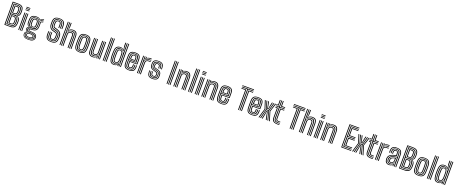

<svg xmlns="http://www.w3.org/2000/svg" viewBox="266 -3430 14821 6245"><g transform="rotate(20 7676.5 -307.5)"><path d="M52.8 0V-800H242.2Q306.2 -800 350.5 -783.2Q394.8 -766.5 417.9 -724.9Q441 -683.2 441.2 -608.5Q441.5 -593.8 441.5 -581.1Q441.5 -568.5 441 -556.5Q440.5 -544.5 439.5 -530.8Q435.8 -485 418 -456.9Q400.2 -428.8 359.8 -411.5V-406.8Q401 -392 423.9 -355.2Q446.8 -318.5 447.8 -265.8Q448.2 -250.2 448.4 -238.9Q448.5 -227.5 448.4 -217.9Q448.2 -208.2 447.8 -198Q447.2 -187.8 446 -174.2Q440.2 -107 415.8 -69Q391.2 -31 348.9 -15.5Q306.5 0 246.2 0ZM79.2 -23H246.2Q324.8 -23 367.8 -55.4Q410.8 -87.8 419.8 -174.2Q421.2 -191.5 421.6 -205.4Q422 -219.2 421.9 -233.4Q421.8 -247.5 421.5 -264.8Q420.2 -322.2 396.8 -355.2Q373.2 -388.2 328.8 -405.5V-411.5Q371.8 -430 390.5 -458Q409.2 -486 413 -531.5Q414.2 -544.5 414.6 -556.4Q415 -568.2 415 -581Q415 -593.8 414.8 -608.5Q414.5 -674.5 394.5 -711Q374.5 -747.5 336.1 -762.2Q297.8 -777 242.2 -777H79.2ZM105.5 -46V-754.2H242.2Q289.2 -754.2 321.6 -741.5Q354 -728.8 371 -697.1Q388 -665.5 388.2 -608.5Q388.5 -594 388.5 -582.1Q388.5 -570.2 388.1 -558.4Q387.8 -546.5 386.5 -531Q383.2 -484.8 363.2 -456.2Q343.2 -427.8 298.8 -409.8V-406.5Q347.5 -388.2 370.6 -354.2Q393.8 -320.2 394.8 -263.8Q395.2 -247.2 395.2 -234Q395.2 -220.8 395 -206.8Q394.8 -192.8 393.2 -174Q387.8 -99.5 350.2 -72.8Q312.8 -46 246.2 -46ZM132 -417.2H230.8Q290.2 -417.2 322.9 -442.1Q355.5 -467 360.2 -531.8Q361.2 -545 361.6 -557.1Q362 -569.2 362 -581.9Q362 -594.5 361.8 -608.5Q361.5 -680.8 330.4 -706Q299.2 -731.2 242.2 -731.2H132ZM158.5 -440.2V-708.2H242.2Q287 -708.2 311 -687.5Q335 -666.8 335.2 -608.5Q335.8 -592.2 335.6 -579.6Q335.5 -567 335.1 -555.5Q334.8 -544 334 -531.2Q330 -480.2 304.2 -460.2Q278.5 -440.2 230.8 -440.2ZM185 -463.2H230.8Q266 -463.2 285.4 -478.1Q304.8 -493 307.5 -531Q309 -553 309.1 -570.8Q309.2 -588.5 309 -608.5Q308.8 -654.8 290.9 -670Q273 -685.2 242.2 -685.2H185ZM132 -68.8H246.2Q301 -68.8 331.9 -90.9Q362.8 -113 367 -174.8Q368.2 -191.5 368.6 -205.2Q369 -219 368.9 -232.6Q368.8 -246.2 368.2 -262.8Q367 -334.8 334.4 -364.6Q301.8 -394.5 239.2 -394.5H132ZM158.5 -91.8V-371.5H239.5Q286.8 -371.5 313.8 -347.4Q340.8 -323.2 342 -260.8Q342.5 -246.2 342.5 -233.4Q342.5 -220.5 342 -206.4Q341.5 -192.2 340.5 -174.2Q337 -126.2 313.1 -109Q289.2 -91.8 246.2 -91.8ZM185 -114.8H246.2Q278.2 -114.8 295.1 -127.4Q312 -140 314.2 -174.2Q315 -193.2 315.4 -206.9Q315.8 -220.5 315.9 -232.9Q316 -245.2 315.8 -260.2Q314.8 -306.8 296.1 -327.6Q277.5 -348.5 239.8 -348.5H185Z M534 -775.2V-798.2H666.2V-775.2ZM534 -682.8V-705.8H666.2V-682.8ZM534 -729V-752H666.2V-729ZM639.8 0V-600H666.2V0ZM534 0V-600H560.2V0ZM586.8 0V-600H613.2V0Z M949 193.5Q856.2 193.5 806.1 161.9Q756 130.2 750.8 68.8Q749.8 57.2 750.4 47.6Q751 38 753.2 28.5Q757.5 5.2 774.2 -12.2Q791 -29.8 817 -38V-43.5Q794 -50 781 -63.8Q768 -77.5 764.8 -102Q764 -108.2 764 -115.2Q764 -122.2 764.8 -130Q767.5 -154.8 779.2 -173Q791 -191.2 825 -201.5V-207Q799.8 -216 776.4 -243.6Q753 -271.2 750 -320.8Q749.2 -336 748.8 -350.8Q748.2 -365.5 748.2 -380.2Q748.2 -395 748.8 -410Q749.2 -425 750 -441.2Q755 -531.2 803.6 -570.2Q852.2 -609.2 949.5 -609.2Q1009.8 -609.2 1040.8 -593.1Q1071.8 -577 1084 -549.5H1089.2Q1102.8 -572.5 1126.2 -583.5Q1149.8 -594.5 1173.6 -597.6Q1197.5 -600.8 1212.2 -600V-578.8Q1157.8 -579.8 1128 -564.4Q1098.2 -549 1086.2 -519.2H1080.8Q1071.2 -552 1041.8 -570.1Q1012.2 -588.2 949.5 -588.2Q866.2 -588.2 823.5 -553.9Q780.8 -519.5 776.5 -440.5Q775.2 -418.5 774.9 -399.2Q774.5 -380 774.9 -361.4Q775.2 -342.8 776.5 -321.8Q779.8 -269 802.6 -242.4Q825.5 -215.8 858 -206.8V-201.2Q822.8 -191.2 806.2 -174.6Q789.8 -158 786.5 -130Q785.8 -121.8 785.8 -115.8Q785.8 -109.8 786.8 -101.8Q789.2 -78.2 800.8 -66.6Q812.2 -55 843.5 -44.5V-39Q811 -27 795.8 -11.1Q780.5 4.8 774.8 28.5Q772.2 37.8 770.9 46.6Q769.5 55.5 771 68.5Q777.5 123.8 820.2 149.4Q863 175 949 175Q1039 175 1081.5 148.9Q1124 122.8 1133.2 67.2Q1135 58.2 1134.9 47.9Q1134.8 37.5 1133 27Q1124.5 -23.8 1083 -46.6Q1041.5 -69.5 954.2 -71.5Q917 -72.2 896.8 -75.6Q876.5 -79 867 -85.5Q857.5 -92 853 -101.2Q850 -106.8 849.2 -116.2Q848.5 -125.8 850.2 -131Q858.2 -157 879.4 -164.8Q900.5 -172.5 949.5 -172Q1031 -171 1072.2 -206.6Q1113.5 -242.2 1119 -322Q1120.2 -342.8 1120.8 -362.8Q1121.2 -382.8 1121 -403.6Q1120.8 -424.5 1119.8 -448.5Q1118.2 -484.8 1141.8 -503.1Q1165.2 -521.5 1212.2 -519.2V-498Q1175.5 -499.2 1159 -486.9Q1142.5 -474.5 1143.5 -448Q1144.5 -426 1144.9 -405Q1145.2 -384 1144.8 -363.2Q1144.2 -342.5 1143 -321Q1136.8 -230.8 1090.9 -190.8Q1045 -150.8 949.5 -150.8Q921.5 -150.8 906.2 -148.9Q891 -147 884.1 -141.6Q877.2 -136.2 873.8 -125.8Q873.2 -124 873.1 -118.6Q873 -113.2 875 -110Q879.2 -102.8 886 -99Q892.8 -95.2 908.4 -93.8Q924 -92.2 954.2 -91.8Q1051.8 -90 1101.1 -60.2Q1150.5 -30.5 1156.8 27.2Q1157.8 38 1157.8 48.6Q1157.8 59.2 1156.8 67.8Q1148 130.5 1097.4 162Q1046.8 193.5 949 193.5ZM949 137.8Q1002 137.8 1031.8 128Q1061.5 118.2 1074.5 102.4Q1087.5 86.5 1089.8 68Q1091 57.2 1090.6 46.9Q1090.2 36.5 1088.2 26.8Q1084 5.8 1068.2 -7.4Q1052.5 -20.5 1024.2 -27.5Q996 -34.5 954 -36.5Q888.2 -39.8 856.4 -24.4Q824.5 -9 813.2 28.8Q810.8 37.2 809.8 46.2Q808.8 55.2 811 69.5Q816.8 107 850.4 122.4Q884 137.8 949 137.8ZM949 119.8Q889.5 119.8 862.4 107.5Q835.2 95.2 830.5 68.8Q828.5 57.2 829.4 47.6Q830.2 38 833.2 28.5Q841.5 1 868.9 -10.2Q896.2 -21.5 955.8 -20.2Q991 -19.5 1014 -14.4Q1037 -9.2 1050 0.9Q1063 11 1067.2 27Q1070.2 38.2 1070.4 48.1Q1070.5 58 1067.8 68Q1061.2 95.8 1033.8 107.8Q1006.2 119.8 949 119.8ZM949 100.5Q977.5 100.5 996.8 97.5Q1016 94.5 1027.1 87.4Q1038.2 80.2 1042.8 67.8Q1046.5 58.5 1046.9 48Q1047.2 37.5 1041.8 27Q1038.2 18.2 1028.1 12.5Q1018 6.8 1000 3.8Q982 0.8 954.2 0Q907.2 -1.2 884.8 6.4Q862.2 14 856.8 28Q850.8 38.8 850.2 49.5Q849.8 60.2 853 68.8Q858.8 85.5 881.1 93Q903.5 100.5 949 100.5ZM949 157.2Q866.5 157.2 830.8 136Q795 114.8 789.5 68.2Q788 55.8 789 46.5Q790 37.2 792 28.2Q797.8 0.5 816.8 -15.6Q835.8 -31.8 875.2 -40V-45.5Q844 -49.8 827.5 -62.8Q811 -75.8 805.5 -101.8Q804 -109 803.9 -115.2Q803.8 -121.5 804.5 -130.2Q807.5 -159.8 827.6 -176Q847.8 -192.2 889.8 -200V-205.2Q850.2 -215.5 828 -242.6Q805.8 -269.8 802.8 -324.2Q801.5 -343.8 801.2 -361.9Q801 -380 801.5 -398.8Q802 -417.5 803 -438.5Q806.8 -504.5 841.4 -535.8Q876 -567 949.5 -567Q1006.5 -567 1036.1 -547.6Q1065.8 -528.2 1076.5 -483H1081.8Q1092.8 -511.5 1108 -528.5Q1123.2 -545.5 1148.2 -553Q1173.2 -560.5 1212.2 -560.5V-539.2Q1152.5 -541.5 1122 -516.6Q1091.5 -491.8 1094.8 -445.2Q1095.8 -427.5 1095.9 -405Q1096 -382.5 1095.6 -361Q1095.2 -339.5 1094.5 -324.8Q1089.8 -255.2 1053.9 -223.2Q1018 -191.2 949.2 -192.2Q924.8 -192.8 899 -187.6Q873.2 -182.5 854.1 -170.1Q835 -157.8 830 -135.8Q828.2 -128.5 828.5 -118.5Q828.8 -108.5 830.2 -102.8Q838 -73 867.8 -65.1Q897.5 -57.2 954.2 -56Q1005.5 -55 1039 -46.4Q1072.5 -37.8 1090.6 -19.8Q1108.8 -1.8 1113.8 27.2Q1115.2 36.8 1115.4 47.2Q1115.5 57.8 1114 68Q1106.5 116.5 1064.8 136.9Q1023 157.2 949 157.2ZM949.5 -216Q1005 -216 1034.9 -241.8Q1064.8 -267.5 1068.8 -326.2Q1070 -343.2 1070.4 -361.2Q1070.8 -379.2 1070.6 -398.4Q1070.5 -417.5 1069.5 -437.8Q1066.8 -496 1036.4 -520.9Q1006 -545.8 949.5 -545.8Q892 -545.8 862.1 -520.1Q832.2 -494.5 829.2 -436.8Q827.8 -407.2 827.9 -379.8Q828 -352.2 829.2 -325Q832.2 -268.5 862.9 -242.2Q893.5 -216 949.5 -216ZM949.5 -237Q906.2 -237 882.2 -258.1Q858.2 -279.2 855.5 -327Q854.2 -355.5 854.4 -381.4Q854.5 -407.2 855.5 -435Q858.2 -483 882.2 -503.9Q906.2 -524.8 949.5 -524.8Q992.8 -524.8 1016.8 -504.2Q1040.8 -483.8 1043 -436.8Q1044 -417.8 1044.1 -399.8Q1044.2 -381.8 1043.9 -364Q1043.5 -346.2 1042.2 -327.5Q1039.2 -279.5 1015.2 -258.2Q991.2 -237 949.5 -237ZM949.5 -258.2Q977.2 -258.2 995.4 -274.5Q1013.5 -290.8 1016 -329.8Q1017 -346.8 1017.4 -363Q1017.8 -379.2 1017.6 -397Q1017.5 -414.8 1016.5 -435.5Q1015 -472.2 996.9 -487.9Q978.8 -503.5 949.5 -503.5Q920 -503.5 902 -487.5Q884 -471.5 882 -434Q880.8 -406.5 880.6 -381.5Q880.5 -356.5 882 -328.5Q884 -291 901.9 -274.6Q919.8 -258.2 949.5 -258.2Z M1671.8 9.2Q1570.2 9.2 1521.8 -32.6Q1473.2 -74.5 1469.5 -176Q1469 -192.5 1468.9 -215.8Q1468.8 -239 1469.8 -261.2Q1470.8 -283.5 1473 -297.2H1499.2Q1497.5 -286.8 1496.5 -267Q1495.5 -247.2 1495.4 -223.6Q1495.2 -200 1496 -177Q1499.2 -86.5 1541.5 -49.2Q1583.8 -12 1671.8 -12Q1763 -12 1803.9 -50.4Q1844.8 -88.8 1848.5 -177Q1849 -191.8 1849.4 -205.5Q1849.8 -219.2 1849.9 -233.4Q1850 -247.5 1849.2 -263.2Q1847 -328 1812.8 -368.8Q1778.5 -409.5 1717.8 -426.2L1628 -451Q1610.2 -456 1598 -466.6Q1585.8 -477.2 1579.2 -494.8Q1572.8 -512.2 1572 -537.2Q1571.2 -561.2 1571.4 -579.9Q1571.5 -598.5 1572.2 -622.2Q1574 -676.5 1597.4 -700.5Q1620.8 -724.5 1671.5 -724.5Q1718.8 -724.5 1741.4 -701.1Q1764 -677.8 1766.2 -621.5Q1767 -600.8 1766.4 -568Q1765.8 -535.2 1764.8 -505.8H1738.2Q1739.5 -536.5 1740 -567.5Q1740.5 -598.5 1739.8 -620.8Q1738 -668 1720.8 -685.8Q1703.5 -703.5 1671.5 -703.5Q1636.8 -703.5 1618.5 -685.4Q1600.2 -667.2 1598.5 -619.5Q1597.8 -600.2 1597.9 -579.9Q1598 -559.5 1598.5 -538.2Q1599 -519.5 1603.1 -507.2Q1607.2 -495 1615.1 -487.9Q1623 -480.8 1634 -477.5L1723.2 -451.8Q1794.5 -431.8 1833.8 -384.1Q1873 -336.5 1875.8 -264.2Q1876.5 -250.5 1876.4 -235.2Q1876.2 -220 1875.9 -204.9Q1875.5 -189.8 1875 -176Q1870.8 -77 1823.8 -33.9Q1776.8 9.2 1671.8 9.2ZM1671.8 -33Q1596.8 -33 1561.1 -65.9Q1525.5 -98.8 1522.5 -178Q1522 -197.5 1522 -220Q1522 -242.5 1522.8 -263.1Q1523.5 -283.8 1525.2 -297.2H1551.5Q1550 -283 1549.2 -263.2Q1548.5 -243.5 1548.4 -221.6Q1548.2 -199.8 1549 -178.8Q1551.5 -111.5 1580.4 -82.9Q1609.2 -54.2 1671.8 -54.2Q1737 -54.2 1765 -84Q1793 -113.8 1795.5 -179.2Q1796.2 -194 1796.6 -207.2Q1797 -220.5 1797 -233.6Q1797 -246.8 1796.5 -261Q1795.5 -291.5 1784.6 -314.2Q1773.8 -337 1754.1 -352.1Q1734.5 -367.2 1706.8 -374.8L1616 -398.8Q1588.5 -406.2 1567.1 -422.6Q1545.8 -439 1533 -466.6Q1520.2 -494.2 1519 -535.8Q1518.5 -552.8 1518.5 -566.8Q1518.5 -580.8 1518.6 -594.4Q1518.8 -608 1519.2 -623.5Q1522.2 -701.5 1558.4 -734.2Q1594.5 -767 1671.5 -767Q1747.5 -767 1781.8 -733.5Q1816 -700 1819 -622.8Q1819.8 -602.2 1819.2 -568.2Q1818.8 -534.2 1817.2 -505.8H1791Q1792.2 -535.5 1792.8 -568.6Q1793.2 -601.8 1792.5 -622Q1790 -689.8 1761 -717.8Q1732 -745.8 1671.5 -745.8Q1610.2 -745.8 1579.2 -718.5Q1548.2 -691.2 1545.8 -623Q1544.8 -598.5 1544.9 -578.8Q1545 -559 1545.5 -536.5Q1546.5 -504.8 1555.5 -482Q1564.5 -459.2 1581.2 -445.1Q1598 -431 1622 -424.5L1712.2 -400.2Q1760.8 -387.5 1790.8 -353.9Q1820.8 -320.2 1823 -262.2Q1823.5 -248.2 1823.5 -235.8Q1823.5 -223.2 1823.1 -209.6Q1822.8 -196 1822 -178.2Q1819 -101.2 1784.4 -67.1Q1749.8 -33 1671.8 -33ZM1671.8 -75.5Q1623.2 -75.5 1600.2 -99.2Q1577.2 -123 1575.2 -180Q1574.8 -199.5 1574.6 -220.2Q1574.5 -241 1575.4 -260.9Q1576.2 -280.8 1577.5 -297.2H1603.8Q1602.8 -280.8 1601.9 -262.1Q1601 -243.5 1601 -223Q1601 -202.5 1601.8 -180.5Q1603.5 -135 1620.1 -115.8Q1636.8 -96.5 1671.8 -96.5Q1708 -96.5 1724.5 -116.2Q1741 -136 1742.8 -181Q1743.5 -200 1743.9 -213.1Q1744.2 -226.2 1744.2 -237Q1744.2 -247.8 1743.5 -259.2Q1743 -277 1737.2 -289.9Q1731.5 -302.8 1721.1 -311Q1710.8 -319.2 1695.5 -323.2L1604.2 -347.5Q1561 -359 1530.8 -383.4Q1500.5 -407.8 1484 -445.5Q1467.5 -483.2 1466.2 -534Q1465.5 -559.8 1465.5 -580.6Q1465.5 -601.5 1466.2 -625Q1470.2 -724 1518.1 -766.6Q1566 -809.2 1671.5 -809.2Q1772 -809.2 1820 -767.8Q1868 -726.2 1872 -624.8Q1872.8 -604.5 1872.2 -569.1Q1871.8 -533.8 1870.2 -505.8H1843.8Q1845.2 -533.2 1845.8 -567.8Q1846.2 -602.2 1845.5 -623.8Q1842 -712.2 1801.4 -750.1Q1760.8 -788 1671.5 -788Q1581 -788 1538.6 -750.6Q1496.2 -713.2 1492.8 -624Q1491.8 -599.8 1491.9 -578.5Q1492 -557.2 1492.5 -534.8Q1494 -490.8 1507.8 -458.1Q1521.5 -425.5 1547.2 -404.4Q1573 -383.2 1610.2 -373.2L1701.2 -348.8Q1722.2 -343.2 1737.2 -331.8Q1752.2 -320.2 1760.6 -302.4Q1769 -284.5 1770 -260.2Q1770.5 -247.5 1770.5 -235.6Q1770.5 -223.8 1770.2 -210.5Q1770 -197.2 1769.2 -180.2Q1766.8 -124.2 1744.4 -99.9Q1722 -75.5 1671.8 -75.5Z M2346.5 0V-420.5Q2346.5 -474 2334.4 -511.1Q2322.2 -548.2 2292 -567.6Q2261.8 -587 2207.5 -587Q2159.5 -587 2122.1 -568Q2084.8 -549 2059.5 -512.5H2053.5L2064 -634.8V-800H2090.5V-661.2L2072.5 -552.8H2078.2Q2103.8 -582.2 2138.6 -596Q2173.5 -609.8 2215.8 -609.8Q2277.2 -609.8 2311.2 -588.4Q2345.2 -567 2359 -526Q2372.8 -485 2372.8 -425.5V0ZM1961 0V-800H1987.2V0ZM2066.8 0V-403.5Q2066.8 -437.2 2082.4 -462.4Q2098 -487.5 2124.5 -501.5Q2151 -515.5 2183.2 -515.5Q2233.8 -515.5 2250.6 -487.5Q2267.5 -459.5 2267.5 -410.5V0H2241.2V-409Q2241.2 -449 2228.5 -470.8Q2215.8 -492.5 2179.5 -492.5Q2157 -492.5 2137.6 -482.5Q2118.2 -472.5 2106.5 -453.4Q2094.8 -434.2 2094.8 -406.2L2093.2 0ZM2013.8 0V-800H2040V-608L2035.2 -458.5H2041.2Q2063.2 -509.5 2104.8 -536.8Q2146.2 -564 2199.5 -563.8Q2270.8 -563 2295.4 -525.2Q2320 -487.5 2320 -418.8V0H2293.8V-415.5Q2293.8 -476 2272.1 -508.4Q2250.5 -540.8 2190 -540.8Q2145.8 -540.8 2112 -521Q2078.2 -501.2 2059.2 -469.5Q2040.2 -437.8 2040.2 -401.2V0Z M2660.5 9.2Q2555.5 9.2 2510.9 -35.4Q2466.2 -80 2460.8 -176.5Q2458.5 -220.2 2457.6 -259.9Q2456.8 -299.5 2457.5 -339.5Q2458.2 -379.5 2460.8 -424.2Q2466.5 -524 2513.2 -566.6Q2560 -609.2 2660.5 -609.2Q2762.8 -609.2 2808.5 -565.9Q2854.2 -522.5 2859.8 -424Q2863 -361.2 2863.2 -302.4Q2863.5 -243.5 2859.8 -176.5Q2853.8 -76.8 2807.4 -33.8Q2761 9.2 2660.5 9.2ZM2660.5 -11.8Q2749.5 -11.8 2788.8 -51.2Q2828 -90.8 2833.2 -178Q2837 -245 2836.9 -301.2Q2836.8 -357.5 2833.2 -422.8Q2828.5 -508.8 2789.8 -548.5Q2751 -588.2 2660.5 -588.2Q2572.2 -588.2 2532.2 -549.5Q2492.2 -510.8 2487.2 -422.8Q2484.5 -373.8 2483.8 -334Q2483 -294.2 2484 -257.1Q2485 -220 2487.2 -177.8Q2492 -91.2 2531.1 -51.5Q2570.2 -11.8 2660.5 -11.8ZM2660.5 -33Q2583.2 -33 2550.5 -68.4Q2517.8 -103.8 2513.5 -180.2Q2511.2 -223.5 2510.4 -262Q2509.5 -300.5 2510.4 -339.2Q2511.2 -378 2513.8 -421Q2518.2 -499.5 2552.5 -533.2Q2586.8 -567 2660.5 -567Q2736.5 -567 2769.5 -532.4Q2802.5 -497.8 2806.8 -421.5Q2809.2 -374.8 2810 -336.1Q2810.8 -297.5 2810 -260.1Q2809.2 -222.8 2806.8 -179.5Q2802.2 -103.8 2769.5 -68.4Q2736.8 -33 2660.5 -33ZM2660.5 -54.2Q2721 -54.2 2748.8 -83.9Q2776.5 -113.5 2780.5 -182.2Q2783.8 -240.5 2783.9 -296Q2784 -351.5 2780.5 -418.8Q2776.8 -487.8 2748.9 -516.8Q2721 -545.8 2660.5 -545.8Q2597.5 -545.8 2570.6 -515.1Q2543.8 -484.5 2540 -418.5Q2537.8 -380.2 2536.9 -342.8Q2536 -305.2 2536.8 -265.6Q2537.5 -226 2540 -181.2Q2543.8 -113.8 2571.2 -84Q2598.8 -54.2 2660.5 -54.2ZM2660.5 -75.2Q2613.2 -75.2 2591.4 -100.1Q2569.5 -125 2566.2 -182Q2564.2 -224.5 2563.4 -262.6Q2562.5 -300.8 2563.2 -338.6Q2564 -376.5 2566.2 -417.8Q2569.8 -475.8 2591.9 -500.2Q2614 -524.8 2660.5 -524.8Q2707.5 -524.8 2729.2 -500Q2751 -475.2 2754 -418Q2757.8 -350.8 2757.5 -295.9Q2757.2 -241 2754 -183Q2750.8 -125.8 2729.2 -100.5Q2707.8 -75.2 2660.5 -75.2ZM2660.5 -96.5Q2694 -96.5 2709.4 -117.1Q2724.8 -137.8 2727.5 -184.5Q2730.5 -238.2 2730.9 -292Q2731.2 -345.8 2727.5 -416.8Q2725.2 -462.5 2709.9 -483Q2694.5 -503.5 2660.5 -503.5Q2625.2 -503.5 2610.4 -482.1Q2595.5 -460.8 2592.8 -416.5Q2590.5 -373.2 2589.8 -336.5Q2589 -299.8 2589.9 -263.1Q2590.8 -226.5 2592.8 -183.5Q2595.5 -138.5 2610.8 -117.5Q2626 -96.5 2660.5 -96.5Z M3102.5 9.8Q3056.5 9.8 3027.1 -3.9Q2997.8 -17.5 2981 -39.4Q2964.2 -61.2 2956.8 -86.4Q2949.2 -111.5 2947.5 -134.9Q2945.8 -158.2 2945.8 -174.5V-600H2972V-179.5Q2972 -160 2975 -132.1Q2978 -104.2 2990.6 -77Q3003.2 -49.8 3031.8 -31.4Q3060.2 -13 3111 -13Q3160.2 -13 3197.2 -32.5Q3234.2 -52 3258.8 -87.5H3265L3255.2 -22V0H3229L3228.8 -5.5L3242.5 -47.2H3237.5Q3212 -17.8 3178.6 -4Q3145.2 9.8 3102.5 9.8ZM3331.2 0V-600H3357.8V0ZM3135 -84.5Q3104 -84.5 3086.9 -95.9Q3069.8 -107.2 3062.1 -124.4Q3054.5 -141.5 3052.8 -159.2Q3051 -177 3051 -189.5V-600H3077.5V-191Q3077.5 -175 3080.5 -155.5Q3083.5 -136 3096.5 -121.8Q3109.5 -107.5 3139 -107.5Q3161.5 -107.5 3180.9 -117.5Q3200.2 -127.5 3212.1 -146.8Q3224 -166 3224 -193.8V-600H3251.8V-196.5Q3251.8 -162.8 3236 -137.6Q3220.2 -112.5 3193.9 -98.5Q3167.5 -84.5 3135 -84.5ZM3118.8 -36.2Q3059.5 -36.8 3029 -72Q2998.5 -107.2 2998.5 -181.2V-600H3025V-184.5Q3025 -120.8 3050.4 -90Q3075.8 -59.2 3128.5 -59.2Q3173 -59.2 3206.5 -79Q3240 -98.8 3258.9 -130.6Q3277.8 -162.5 3277.8 -198.8V-600H3304.8V0H3279V-65L3283.2 -141.5H3277Q3254.2 -88.2 3212 -62.1Q3169.8 -36 3118.8 -36.2Z M3561.8 0V-800H3588.2V0ZM3456 0V-800H3482.2V0ZM3508.8 0V-800H3535.2V0Z M4084.5 0H4058V-800H4084.5ZM4031.5 0H4007.8L4011.5 -151L4005.5 -151.2Q3992 -98.8 3950.8 -65.5Q3909.5 -32.2 3854 -32.2Q3795.8 -32.2 3767.1 -67.2Q3738.5 -102.2 3731.8 -183.5Q3729 -222.8 3727.9 -260.9Q3726.8 -299 3727.9 -338.5Q3729 -378 3732 -421Q3737.8 -499.5 3770.6 -533Q3803.5 -566.5 3871.2 -566.5Q3917.8 -566.5 3951.2 -537.2Q3984.8 -508 4002 -460.5H4008.2L4005.2 -608.8V-800H4031.5ZM3867.5 -53.2Q3905.5 -53.2 3934.8 -71.8Q3964 -90.2 3981.6 -122Q3999.2 -153.8 4001.5 -194Q4004 -235 4004.9 -273.8Q4005.8 -312.5 4005.1 -347.2Q4004.5 -382 4002.2 -410.5Q3999 -450.2 3983.1 -480.6Q3967.2 -511 3940.2 -528Q3913.2 -545 3876 -545Q3818.8 -545 3790.5 -517Q3762.2 -489 3758.5 -419.8Q3756 -371.8 3755.4 -333.2Q3754.8 -294.8 3755.6 -259Q3756.5 -223.2 3758.5 -183.5Q3762 -113.8 3787.2 -83.5Q3812.5 -53.2 3867.5 -53.2ZM3874.2 -75.5Q3829 -75.5 3808.2 -100.6Q3787.5 -125.8 3784.5 -183.5Q3782.8 -224.2 3782.1 -260.5Q3781.5 -296.8 3782.1 -334.9Q3782.8 -373 3784.8 -419Q3787 -472.5 3807.5 -498.8Q3828 -525 3879.8 -525Q3927.5 -525 3950.6 -495.5Q3973.8 -466 3976.8 -411Q3978.5 -380 3979 -344.1Q3979.5 -308.2 3978.9 -270.1Q3978.2 -232 3976.5 -194Q3973.8 -138.8 3947.9 -107.1Q3922 -75.5 3874.2 -75.5ZM3874.5 -96.5Q3908.8 -96.5 3928.1 -122.6Q3947.5 -148.8 3950.2 -194.2Q3952 -223.5 3952.6 -260.8Q3953.2 -298 3952.8 -336.9Q3952.2 -375.8 3950.2 -411Q3947.5 -459.5 3930.1 -481.5Q3912.8 -503.5 3879.8 -503.5Q3846.2 -503.5 3830 -484.6Q3813.8 -465.8 3811.2 -420.2Q3807.8 -350.2 3808 -296.5Q3808.2 -242.8 3811 -183Q3813.5 -136.2 3828.4 -116.4Q3843.2 -96.5 3874.5 -96.5ZM3841.2 9.2Q3762 9.2 3724.9 -36Q3687.8 -81.2 3679.2 -183.2Q3676.2 -223.5 3675.1 -260.8Q3674 -298 3675.1 -336.8Q3676.2 -375.5 3679.2 -420.2Q3687.2 -522.8 3730.8 -566Q3774.2 -609.2 3856.8 -609.2Q3895.2 -609.2 3923.8 -593.9Q3952.2 -578.5 3968 -557.8H3974.2L3952.2 -677.8V-800H3980.2V-655.8L3993.8 -517.5H3985.2Q3964 -552.2 3931.8 -570.1Q3899.5 -588 3864.8 -588Q3792.2 -588 3752.4 -551Q3712.5 -514 3705.5 -420.2Q3702.5 -376 3701.6 -336Q3700.8 -296 3701.8 -258.4Q3702.8 -220.8 3705.5 -183.2Q3713.2 -90.5 3746.4 -51Q3779.5 -11.5 3847 -11.5Q3888.8 -11.5 3927.2 -33.5Q3965.8 -55.5 3987.2 -92H3993.5L3988.2 0H3963.2V-8.5L3970.5 -44.2H3965.2Q3944.5 -18.8 3910.8 -4.8Q3877 9.2 3841.2 9.2Z M4370.5 9.2Q4271 9.2 4225.1 -29Q4179.2 -67.2 4174 -156.5Q4172.5 -185 4171.8 -224.4Q4171 -263.8 4171.1 -305.5Q4171.2 -347.2 4172 -383.5Q4172.8 -419.8 4174 -441.8Q4179.8 -532.2 4225.5 -570.8Q4271.2 -609.2 4369 -609.2Q4465.5 -609.2 4510.6 -572.2Q4555.8 -535.2 4560 -446.8Q4560.2 -439 4560.5 -417.5Q4560.8 -396 4560.9 -368Q4561 -340 4560.6 -311.6Q4560.2 -283.2 4558.8 -261.8H4303.8Q4304 -242 4304.2 -224.8Q4304.5 -207.5 4305 -192.8Q4305.5 -178 4306 -164.8Q4308 -128.2 4323 -112.4Q4338 -96.5 4370.5 -96.5Q4399 -96.5 4412.5 -111.6Q4426 -126.8 4427.8 -162.8Q4428.5 -176.5 4428.6 -193.6Q4428.8 -210.8 4427.5 -227.2H4454Q4455.2 -211 4455 -192.9Q4454.8 -174.8 4454.2 -161.8Q4452 -115.5 4432.4 -95.4Q4412.8 -75.2 4370.5 -75.2Q4324.8 -75.2 4303.5 -95.8Q4282.2 -116.2 4279.5 -163.2Q4278.8 -180.2 4278.2 -199.6Q4277.8 -219 4277.5 -240.2Q4277.2 -261.5 4277 -283.2H4533.2Q4534.2 -306.2 4534.4 -331.6Q4534.5 -357 4534.4 -380.2Q4534.2 -403.5 4534 -420.9Q4533.8 -438.2 4533.5 -445.2Q4529.8 -522 4491.6 -555.1Q4453.5 -588.2 4369 -588.2Q4284.8 -588.2 4245 -554.1Q4205.2 -520 4200.2 -440.2Q4199.2 -420.2 4198.5 -385Q4197.8 -349.8 4197.6 -308.2Q4197.5 -266.8 4198.1 -227Q4198.8 -187.2 4200.2 -158.5Q4205 -80.8 4244 -46.2Q4283 -11.8 4370.5 -11.8Q4454 -11.8 4491.9 -45.6Q4529.8 -79.5 4533.5 -157.8Q4534 -168 4534.2 -180.1Q4534.5 -192.2 4534.1 -204.5Q4533.8 -216.8 4532.8 -227.2H4559.2Q4560.8 -211.8 4560.8 -192.6Q4560.8 -173.5 4560 -156.8Q4555.8 -67.8 4511.8 -29.2Q4467.8 9.2 4370.5 9.2ZM4370.5 -33Q4295.5 -33 4263 -63.4Q4230.5 -93.8 4226.8 -160Q4225.5 -187.8 4224.8 -226.8Q4224 -265.8 4224.1 -306.9Q4224.2 -348 4224.9 -383Q4225.5 -418 4226.8 -437.8Q4231.2 -510.2 4266.1 -538.6Q4301 -567 4369 -567Q4439 -567 4471.5 -538.9Q4504 -510.8 4507 -444.8Q4507.5 -436.2 4507.8 -413.8Q4508 -391.2 4508 -362Q4508 -332.8 4507.2 -304.5H4250.5Q4250.5 -262.8 4251.1 -225.4Q4251.8 -188 4253 -162.5Q4256.5 -104 4283.9 -79.1Q4311.2 -54.2 4370.5 -54.2Q4423 -54.2 4450.4 -77Q4477.8 -99.8 4480.5 -159Q4481.2 -174.2 4481.4 -192Q4481.5 -209.8 4480.2 -227.2H4506.8Q4508 -210.5 4507.9 -192.8Q4507.8 -175 4507 -158.2Q4504 -91.5 4472.2 -62.2Q4440.5 -33 4370.5 -33ZM4250.8 -325.8H4481.2Q4481.8 -350.5 4481.6 -374.1Q4481.5 -397.8 4481.2 -416.4Q4481 -435 4480.5 -444Q4478.2 -498.2 4452 -522Q4425.8 -545.8 4369 -545.8Q4312.2 -545.8 4284.5 -521.1Q4256.8 -496.5 4253 -436Q4252.2 -418.8 4251.6 -388.6Q4251 -358.5 4250.8 -325.8ZM4277.2 -347Q4277.5 -358.5 4277.9 -375.9Q4278.2 -393.2 4278.6 -409.6Q4279 -426 4279.5 -434.8Q4282.5 -484.2 4304 -504.5Q4325.5 -524.8 4369 -524.8Q4412 -524.8 4432.1 -505.8Q4452.2 -486.8 4454 -443.5Q4454.5 -435.2 4454.8 -419.8Q4455 -404.2 4455 -385.2Q4455 -366.2 4455 -347ZM4304 -368.2H4428.5Q4428.8 -383.5 4428.6 -398.8Q4428.5 -414 4428.4 -425.5Q4428.2 -437 4427.8 -441Q4426.2 -474 4412.6 -488.8Q4399 -503.5 4369 -503.5Q4337.5 -503.5 4322.9 -486.9Q4308.2 -470.2 4306 -433.8Q4305.8 -423.8 4305.2 -413.5Q4304.8 -403.2 4304.5 -392.1Q4304.2 -381 4304 -368.2Z M4695.2 0V-600H4721.5L4721.8 -535L4716.5 -458.5H4722.8Q4744.8 -509.8 4786.5 -533.4Q4828.2 -557 4881 -557Q4894.5 -557 4913.5 -556.4Q4932.5 -555.8 4938.5 -555V-532.2Q4930.5 -532.8 4910.5 -533.4Q4890.5 -534 4875.5 -534Q4828.5 -534 4794 -515Q4759.5 -496 4740.8 -465.8Q4722 -435.5 4722 -401.2V0ZM4642.5 0V-600H4668.8V0ZM4748.2 0V-403.5Q4748.2 -455 4782.9 -481.8Q4817.5 -508.5 4863.8 -508.5Q4881 -508.5 4902.1 -508.5Q4923.2 -508.5 4938.5 -508.2V-485.2Q4923.5 -485.5 4901.5 -485.5Q4879.5 -485.5 4863.8 -485.5Q4828 -485.5 4802 -467.4Q4776 -449.2 4776 -406.2V0ZM4735 -512.5 4748 -578V-600H4774.2L4774.8 -594.5L4757.5 -552.8H4762.5Q4782.5 -577 4820.4 -590Q4858.2 -603 4893.5 -603Q4901.8 -603 4915.8 -602.5Q4929.8 -602 4938.5 -600.8V-578Q4931.2 -579 4918.2 -579.6Q4905.2 -580.2 4895 -580.2Q4846.5 -580.2 4806.4 -564.5Q4766.2 -548.8 4741 -512.5Z M5175 9.2Q5085 9.2 5041.5 -28.1Q4998 -65.5 4994.2 -156.8Q4993.5 -174.8 4993.8 -192.2Q4994 -209.8 4995 -223H5019.5Q5018.8 -212.2 5018.5 -192.8Q5018.2 -173.2 5019 -157.8Q5022.5 -78 5059.6 -44.9Q5096.8 -11.8 5175 -11.8Q5264.2 -11.8 5302.9 -44.8Q5341.5 -77.8 5342 -153.2Q5342.2 -160.8 5342.2 -166.6Q5342.2 -172.5 5342.2 -178.1Q5342.2 -183.8 5342.2 -190.5Q5342.2 -250.8 5310.6 -278.8Q5279 -306.8 5221.5 -322.5L5165.5 -338Q5143.8 -344 5127.6 -351.6Q5111.5 -359.2 5102.1 -371.9Q5092.8 -384.5 5091.2 -405.2Q5091 -413.2 5090.5 -422.2Q5090 -431.2 5090.2 -440.5Q5091.8 -484.5 5113.6 -504.6Q5135.5 -524.8 5181.2 -524.8Q5221 -524.8 5241.5 -504.8Q5262 -484.8 5263.2 -439.2Q5263.5 -428.2 5263.4 -415.6Q5263.2 -403 5262.8 -382.2H5238.5Q5238.8 -399 5238.8 -415.8Q5238.8 -432.5 5238.5 -438Q5237 -472.8 5221.4 -488.1Q5205.8 -503.5 5181.2 -503.5Q5150.2 -503.5 5133.1 -488.9Q5116 -474.2 5115.2 -440.5Q5115 -430.8 5115.2 -422.6Q5115.5 -414.5 5116.2 -405.2Q5117.8 -390.8 5124.6 -382.5Q5131.5 -374.2 5143.5 -369.1Q5155.5 -364 5172 -359.2L5227.2 -343.8Q5273.8 -331 5304.9 -312.5Q5336 -294 5351.5 -264.8Q5367 -235.5 5367 -190.5Q5367 -183.5 5367.1 -177.6Q5367.2 -171.8 5367.1 -166Q5367 -160.2 5367 -153.2Q5366.5 -66.8 5322.2 -28.8Q5278 9.2 5175 9.2ZM5175 -33Q5109.5 -33 5078.1 -61.5Q5046.8 -90 5043.8 -159Q5043.2 -173 5043.2 -192.5Q5043.2 -212 5044 -223H5068.8Q5067.8 -212.2 5067.9 -192.5Q5068 -172.8 5068.5 -160Q5071 -102.2 5096.4 -78.2Q5121.8 -54.2 5175 -54.2Q5237.2 -54.2 5264.5 -77.2Q5291.8 -100.2 5292.2 -153.5Q5292.5 -163.5 5292.4 -172Q5292.2 -180.5 5292.2 -190.5Q5292.2 -232 5270.8 -250.8Q5249.2 -269.5 5209.8 -280L5152 -295.5Q5117.8 -304.8 5094 -317.2Q5070.2 -329.8 5057.2 -350.4Q5044.2 -371 5041.5 -404.2Q5040.8 -414 5040.9 -423.2Q5041 -432.5 5040.5 -440.8Q5038 -506.2 5071.6 -536.6Q5105.2 -567 5181.2 -567Q5246.8 -567 5278 -538Q5309.2 -509 5312.5 -443.5Q5313 -434.5 5313 -416.9Q5313 -399.2 5311.8 -382.2H5287.2Q5287.5 -399.2 5287.9 -416.2Q5288.2 -433.2 5288 -440.2Q5286.2 -497.2 5259.6 -521.5Q5233 -545.8 5181.2 -545.8Q5121.8 -545.8 5093.8 -521.2Q5065.8 -496.8 5065.5 -440.8Q5065.2 -431.8 5065.6 -422.4Q5066 -413 5066.5 -405.2Q5068 -378 5078.9 -361.4Q5089.8 -344.8 5110 -334.8Q5130.2 -324.8 5158.8 -316.8L5215.5 -301.2Q5268.8 -287 5293 -262.6Q5317.2 -238.2 5317.2 -190.5Q5317.2 -182 5317.2 -172.9Q5317.2 -163.8 5317 -153.2Q5316.5 -89 5283.8 -61Q5251 -33 5175 -33ZM5175 -75.2Q5135.2 -75.2 5115.1 -94.2Q5095 -113.2 5093.2 -160.8Q5093 -171.5 5092.6 -191.4Q5092.2 -211.2 5093.2 -223H5117.8Q5117 -211.8 5117.1 -196.4Q5117.2 -181 5118 -161.8Q5119.2 -126 5133.1 -111.2Q5147 -96.5 5175 -96.5Q5210.5 -96.5 5226.1 -109.8Q5241.8 -123 5242.2 -153.5Q5242.5 -163.5 5242.5 -172.4Q5242.5 -181.2 5242.5 -190.5Q5242 -211.2 5231.5 -221.4Q5221 -231.5 5198.2 -237.8L5138.8 -254Q5092 -266.5 5060.1 -283.9Q5028.2 -301.2 5011.2 -329.9Q4994.2 -358.5 4991.8 -405Q4991.2 -415 4991.1 -423.6Q4991 -432.2 4990.8 -441Q4987 -532 5033.9 -570.6Q5080.8 -609.2 5181.2 -609.2Q5272.8 -609.2 5314.5 -571.5Q5356.2 -533.8 5361.5 -446.2Q5362.2 -434 5362.1 -416.9Q5362 -399.8 5360.8 -382.2H5336Q5337.5 -399 5337.5 -416.5Q5337.5 -434 5337 -445Q5333.2 -521.5 5296.6 -554.9Q5260 -588.2 5181.2 -588.2Q5093.2 -588.2 5052.9 -553.8Q5012.5 -519.2 5015.5 -440.8Q5016 -432 5015.9 -423.4Q5015.8 -414.8 5016.5 -405Q5020.2 -363.8 5035.9 -339.4Q5051.5 -315 5078.9 -300.5Q5106.2 -286 5145.5 -275.2L5204 -259Q5237.5 -249.8 5252.5 -234.9Q5267.5 -220 5267.5 -190.5Q5267.5 -183.8 5267.5 -178.1Q5267.5 -172.5 5267.5 -166.6Q5267.5 -160.8 5267.2 -153.2Q5266.8 -112 5245.5 -93.6Q5224.2 -75.2 5175 -75.2Z M5771.8 0V-800H5798.2V0ZM5666 0V-800H5692.5V0ZM5718.8 0V-800H5745.2V0Z M6285.8 0V-420.5Q6285.8 -440 6282.8 -467.9Q6279.8 -495.8 6267.1 -523Q6254.5 -550.2 6226.1 -568.6Q6197.8 -587 6146.8 -587Q6098.8 -587 6061.4 -568Q6024 -549 5998.8 -512.5H5992.8L6003.2 -600H6029.5L6030 -589.8L6014.5 -552.8H6020.2Q6046 -582.5 6079.5 -596.1Q6113 -609.8 6155 -609.8Q6201.2 -609.8 6230.5 -596.1Q6259.8 -582.5 6276.5 -560.6Q6293.2 -538.8 6300.8 -513.6Q6308.2 -488.5 6310.1 -465.1Q6312 -441.8 6312 -425.5V0ZM5900.2 0V-600H5926.5V0ZM6006 0V-403.5Q6006 -437.2 6021.6 -462.4Q6037.2 -487.5 6063.8 -501.5Q6090.2 -515.5 6122.5 -515.5Q6153.2 -515.5 6170.4 -504.2Q6187.5 -493 6195.2 -476Q6203 -459 6204.9 -441.2Q6206.8 -423.5 6206.8 -410.5V0H6180.5V-409Q6180.5 -425 6177.5 -444.6Q6174.5 -464.2 6161.5 -478.4Q6148.5 -492.5 6118.8 -492.5Q6096.2 -492.5 6076.9 -482.5Q6057.5 -472.5 6045.8 -453.4Q6034 -434.2 6034 -406.2L6032.5 0ZM5953 0V-600H5979.2L5974.5 -458.5H5980.5Q6002.5 -509.5 6044 -536.8Q6085.5 -564 6138.8 -563.8Q6199 -563.2 6229.1 -527.4Q6259.2 -491.5 6259.2 -418.8V0H6233V-415.5Q6233 -479.2 6207.5 -510Q6182 -540.8 6129.2 -540.8Q6085 -540.8 6051.2 -521Q6017.5 -501.2 5998.5 -469.5Q5979.5 -437.8 5979.5 -401.2V0Z M6514 0V-800H6540.5V0ZM6408.2 0V-800H6434.5V0ZM6461 0V-800H6487.5V0Z M6638.8 -775.2V-798.2H6771V-775.2ZM6638.8 -682.8V-705.8H6771V-682.8ZM6638.8 -729V-752H6771V-729ZM6744.5 0V-600H6771V0ZM6638.8 0V-600H6665V0ZM6691.5 0V-600H6718V0Z M7254.8 0V-420.5Q7254.8 -440 7251.8 -467.9Q7248.8 -495.8 7236.1 -523Q7223.5 -550.2 7195.1 -568.6Q7166.8 -587 7115.8 -587Q7067.8 -587 7030.4 -568Q6993 -549 6967.8 -512.5H6961.8L6972.2 -600H6998.5L6999 -589.8L6983.5 -552.8H6989.2Q7015 -582.5 7048.5 -596.1Q7082 -609.8 7124 -609.8Q7170.2 -609.8 7199.5 -596.1Q7228.8 -582.5 7245.5 -560.6Q7262.2 -538.8 7269.8 -513.6Q7277.2 -488.5 7279.1 -465.1Q7281 -441.8 7281 -425.5V0ZM6869.2 0V-600H6895.5V0ZM6975 0V-403.5Q6975 -437.2 6990.6 -462.4Q7006.2 -487.5 7032.8 -501.5Q7059.2 -515.5 7091.5 -515.5Q7122.2 -515.5 7139.4 -504.2Q7156.5 -493 7164.2 -476Q7172 -459 7173.9 -441.2Q7175.8 -423.5 7175.8 -410.5V0H7149.5V-409Q7149.5 -425 7146.5 -444.6Q7143.5 -464.2 7130.5 -478.4Q7117.5 -492.5 7087.8 -492.5Q7065.2 -492.5 7045.9 -482.5Q7026.5 -472.5 7014.8 -453.4Q7003 -434.2 7003 -406.2L7001.5 0ZM6922 0V-600H6948.2L6943.5 -458.5H6949.5Q6971.5 -509.5 7013 -536.8Q7054.5 -564 7107.8 -563.8Q7168 -563.2 7198.1 -527.4Q7228.2 -491.5 7228.2 -418.8V0H7202V-415.5Q7202 -479.2 7176.5 -510Q7151 -540.8 7098.2 -540.8Q7054 -540.8 7020.2 -521Q6986.5 -501.2 6967.5 -469.5Q6948.5 -437.8 6948.5 -401.2V0Z M7564.8 9.2Q7465.2 9.2 7419.4 -29Q7373.5 -67.2 7368.2 -156.5Q7366.8 -185 7366 -224.4Q7365.2 -263.8 7365.4 -305.5Q7365.5 -347.2 7366.2 -383.5Q7367 -419.8 7368.2 -441.8Q7374 -532.2 7419.8 -570.8Q7465.5 -609.2 7563.2 -609.2Q7659.8 -609.2 7704.9 -572.2Q7750 -535.2 7754.2 -446.8Q7754.5 -439 7754.8 -417.5Q7755 -396 7755.1 -368Q7755.2 -340 7754.9 -311.6Q7754.5 -283.2 7753 -261.8H7498Q7498.2 -242 7498.5 -224.8Q7498.8 -207.5 7499.2 -192.8Q7499.8 -178 7500.2 -164.8Q7502.2 -128.2 7517.2 -112.4Q7532.2 -96.5 7564.8 -96.5Q7593.2 -96.5 7606.8 -111.6Q7620.2 -126.8 7622 -162.8Q7622.8 -176.5 7622.9 -193.6Q7623 -210.8 7621.8 -227.2H7648.2Q7649.5 -211 7649.2 -192.9Q7649 -174.8 7648.5 -161.8Q7646.2 -115.5 7626.6 -95.4Q7607 -75.2 7564.8 -75.2Q7519 -75.2 7497.8 -95.8Q7476.5 -116.2 7473.8 -163.2Q7473 -180.2 7472.5 -199.6Q7472 -219 7471.8 -240.2Q7471.5 -261.5 7471.2 -283.2H7727.5Q7728.5 -306.2 7728.6 -331.6Q7728.8 -357 7728.6 -380.2Q7728.5 -403.5 7728.2 -420.9Q7728 -438.2 7727.8 -445.2Q7724 -522 7685.9 -555.1Q7647.8 -588.2 7563.2 -588.2Q7479 -588.2 7439.2 -554.1Q7399.5 -520 7394.5 -440.2Q7393.5 -420.2 7392.8 -385Q7392 -349.8 7391.9 -308.2Q7391.8 -266.8 7392.4 -227Q7393 -187.2 7394.5 -158.5Q7399.2 -80.8 7438.2 -46.2Q7477.2 -11.8 7564.8 -11.8Q7648.2 -11.8 7686.1 -45.6Q7724 -79.5 7727.8 -157.8Q7728.2 -168 7728.5 -180.1Q7728.8 -192.2 7728.4 -204.5Q7728 -216.8 7727 -227.2H7753.5Q7755 -211.8 7755 -192.6Q7755 -173.5 7754.2 -156.8Q7750 -67.8 7706 -29.2Q7662 9.2 7564.8 9.2ZM7564.8 -33Q7489.8 -33 7457.2 -63.4Q7424.8 -93.8 7421 -160Q7419.8 -187.8 7419 -226.8Q7418.2 -265.8 7418.4 -306.9Q7418.5 -348 7419.1 -383Q7419.8 -418 7421 -437.8Q7425.5 -510.2 7460.4 -538.6Q7495.2 -567 7563.2 -567Q7633.2 -567 7665.8 -538.9Q7698.2 -510.8 7701.2 -444.8Q7701.8 -436.2 7702 -413.8Q7702.2 -391.2 7702.2 -362Q7702.2 -332.8 7701.5 -304.5H7444.8Q7444.8 -262.8 7445.4 -225.4Q7446 -188 7447.2 -162.5Q7450.8 -104 7478.1 -79.1Q7505.5 -54.2 7564.8 -54.2Q7617.2 -54.2 7644.6 -77Q7672 -99.8 7674.8 -159Q7675.5 -174.2 7675.6 -192Q7675.8 -209.8 7674.5 -227.2H7701Q7702.2 -210.5 7702.1 -192.8Q7702 -175 7701.2 -158.2Q7698.2 -91.5 7666.5 -62.2Q7634.8 -33 7564.8 -33ZM7445 -325.8H7675.5Q7676 -350.5 7675.9 -374.1Q7675.8 -397.8 7675.5 -416.4Q7675.2 -435 7674.8 -444Q7672.5 -498.2 7646.2 -522Q7620 -545.8 7563.2 -545.8Q7506.5 -545.8 7478.8 -521.1Q7451 -496.5 7447.2 -436Q7446.5 -418.8 7445.9 -388.6Q7445.2 -358.5 7445 -325.8ZM7471.5 -347Q7471.8 -358.5 7472.1 -375.9Q7472.5 -393.2 7472.9 -409.6Q7473.2 -426 7473.8 -434.8Q7476.8 -484.2 7498.2 -504.5Q7519.8 -524.8 7563.2 -524.8Q7606.2 -524.8 7626.4 -505.8Q7646.5 -486.8 7648.2 -443.5Q7648.8 -435.2 7649 -419.8Q7649.2 -404.2 7649.2 -385.2Q7649.2 -366.2 7649.2 -347ZM7498.2 -368.2H7622.8Q7623 -383.5 7622.9 -398.8Q7622.8 -414 7622.6 -425.5Q7622.5 -437 7622 -441Q7620.5 -474 7606.9 -488.8Q7593.2 -503.5 7563.2 -503.5Q7531.8 -503.5 7517.1 -486.9Q7502.5 -470.2 7500.2 -433.8Q7500 -423.8 7499.5 -413.5Q7499 -403.2 7498.8 -392.1Q7498.5 -381 7498.2 -368.2Z M8194.2 0V-731.2H8006.8V-754.2H8407.5V-731.2H8220.8V0ZM8141.5 0V-685.2H8006.8V-708.2H8168V0ZM8247.2 0V-708.2H8407.5V-685.2H8273.8V0ZM8006.8 -777V-800H8407.5V-777Z M8623.5 9.2Q8524 9.2 8478.1 -29Q8432.2 -67.2 8427 -156.5Q8425.5 -185 8424.8 -224.4Q8424 -263.8 8424.1 -305.5Q8424.2 -347.2 8425 -383.5Q8425.8 -419.8 8427 -441.8Q8432.8 -532.2 8478.5 -570.8Q8524.2 -609.2 8622 -609.2Q8718.5 -609.2 8763.6 -572.2Q8808.8 -535.2 8813 -446.8Q8813.2 -439 8813.5 -417.5Q8813.8 -396 8813.9 -368Q8814 -340 8813.6 -311.6Q8813.2 -283.2 8811.8 -261.8H8556.8Q8557 -242 8557.2 -224.8Q8557.5 -207.5 8558 -192.8Q8558.5 -178 8559 -164.8Q8561 -128.2 8576 -112.4Q8591 -96.5 8623.5 -96.5Q8652 -96.5 8665.5 -111.6Q8679 -126.8 8680.8 -162.8Q8681.5 -176.5 8681.6 -193.6Q8681.8 -210.8 8680.5 -227.2H8707Q8708.2 -211 8708 -192.9Q8707.8 -174.8 8707.2 -161.8Q8705 -115.5 8685.4 -95.4Q8665.8 -75.2 8623.5 -75.2Q8577.8 -75.2 8556.5 -95.8Q8535.2 -116.2 8532.5 -163.2Q8531.8 -180.2 8531.2 -199.6Q8530.8 -219 8530.5 -240.2Q8530.2 -261.5 8530 -283.2H8786.2Q8787.2 -306.2 8787.4 -331.6Q8787.5 -357 8787.4 -380.2Q8787.2 -403.5 8787 -420.9Q8786.8 -438.2 8786.5 -445.2Q8782.8 -522 8744.6 -555.1Q8706.5 -588.2 8622 -588.2Q8537.8 -588.2 8498 -554.1Q8458.2 -520 8453.2 -440.2Q8452.2 -420.2 8451.5 -385Q8450.8 -349.8 8450.6 -308.2Q8450.5 -266.8 8451.1 -227Q8451.8 -187.2 8453.2 -158.5Q8458 -80.8 8497 -46.2Q8536 -11.8 8623.5 -11.8Q8707 -11.8 8744.9 -45.6Q8782.8 -79.5 8786.5 -157.8Q8787 -168 8787.2 -180.1Q8787.5 -192.2 8787.1 -204.5Q8786.8 -216.8 8785.8 -227.2H8812.2Q8813.8 -211.8 8813.8 -192.6Q8813.8 -173.5 8813 -156.8Q8808.8 -67.8 8764.8 -29.2Q8720.8 9.2 8623.5 9.2ZM8623.5 -33Q8548.5 -33 8516 -63.4Q8483.5 -93.8 8479.8 -160Q8478.5 -187.8 8477.8 -226.8Q8477 -265.8 8477.1 -306.9Q8477.2 -348 8477.9 -383Q8478.5 -418 8479.8 -437.8Q8484.2 -510.2 8519.1 -538.6Q8554 -567 8622 -567Q8692 -567 8724.5 -538.9Q8757 -510.8 8760 -444.8Q8760.5 -436.2 8760.8 -413.8Q8761 -391.2 8761 -362Q8761 -332.8 8760.2 -304.5H8503.5Q8503.5 -262.8 8504.1 -225.4Q8504.8 -188 8506 -162.5Q8509.5 -104 8536.9 -79.1Q8564.2 -54.2 8623.5 -54.2Q8676 -54.2 8703.4 -77Q8730.8 -99.8 8733.5 -159Q8734.2 -174.2 8734.4 -192Q8734.5 -209.8 8733.2 -227.2H8759.8Q8761 -210.5 8760.9 -192.8Q8760.8 -175 8760 -158.2Q8757 -91.5 8725.2 -62.2Q8693.5 -33 8623.5 -33ZM8503.8 -325.8H8734.2Q8734.8 -350.5 8734.6 -374.1Q8734.5 -397.8 8734.2 -416.4Q8734 -435 8733.5 -444Q8731.2 -498.2 8705 -522Q8678.8 -545.8 8622 -545.8Q8565.2 -545.8 8537.5 -521.1Q8509.8 -496.5 8506 -436Q8505.2 -418.8 8504.6 -388.6Q8504 -358.5 8503.8 -325.8ZM8530.2 -347Q8530.5 -358.5 8530.9 -375.9Q8531.2 -393.2 8531.6 -409.6Q8532 -426 8532.5 -434.8Q8535.5 -484.2 8557 -504.5Q8578.5 -524.8 8622 -524.8Q8665 -524.8 8685.1 -505.8Q8705.2 -486.8 8707 -443.5Q8707.5 -435.2 8707.8 -419.8Q8708 -404.2 8708 -385.2Q8708 -366.2 8708 -347ZM8557 -368.2H8681.5Q8681.8 -383.5 8681.6 -398.8Q8681.5 -414 8681.4 -425.5Q8681.2 -437 8680.8 -441Q8679.2 -474 8665.6 -488.8Q8652 -503.5 8622 -503.5Q8590.5 -503.5 8575.9 -486.9Q8561.2 -470.2 8559 -433.8Q8558.8 -423.8 8558.2 -413.5Q8557.8 -403.2 8557.5 -392.1Q8557.2 -381 8557 -368.2Z M8906.5 0 8957.5 -193 8989 -316.5 8949.2 -460.5 8909 -600H8937.2L8971.5 -470.2L9010 -326.8H9079.8L9119 -468.8L9155 -600H9183L9141.5 -459L9100.8 -316.5L9133.5 -193L9185.8 0H9157.8L9113.2 -176.2L9080.8 -303.8H9009.2L8977.8 -176.2L8934.5 0ZM8962.5 0 8999 -163 9021.2 -281H9068.8L9091.8 -163L9129.8 0H9101.8L9070.5 -145.5L9052 -261H9037.8L9020.5 -145.5L8990.2 0ZM8850.5 0 8944.5 -315.8 8852.5 -600H8881L8969.5 -316.2L8878.5 0ZM9213.5 0 9120.8 -316.2 9211.2 -600H9239.5L9145.2 -315.8L9241.5 0ZM9022.2 -349.8 8996.8 -478.5 8965.2 -600H8993.5L9019.5 -488.5L9038.2 -372.5H9052L9072.5 -487.5L9098.5 -600H9126.8L9095 -477.2L9067.8 -349.8Z M9515.8 -36Q9434.2 -36 9398.9 -64.5Q9363.5 -93 9363.5 -158.5V-531.2H9253V-554.2H9363.5V-770H9389.8V-554.2H9558V-531.2H9389.8V-158.5Q9389.8 -105 9419 -81.9Q9448.2 -58.8 9515.8 -58.8Q9530.5 -58.8 9543.4 -59.4Q9556.2 -60 9569.2 -61.2V-39.2Q9559.8 -37.5 9547 -36.8Q9534.2 -36 9515.8 -36ZM9515.8 9.2Q9405.8 9.2 9358.1 -29.8Q9310.5 -68.8 9310.5 -158.5V-485.5H9253V-508.2H9337V-158.5Q9337 -80.8 9378.5 -47Q9420 -13.2 9515.8 -13.2Q9530.2 -13.2 9543 -14.2Q9555.8 -15.2 9569.2 -17V5Q9549.2 9.2 9515.8 9.2ZM9515.8 -81.5Q9462.5 -81.5 9439.4 -99.4Q9416.2 -117.2 9416.2 -158.5V-508.2H9558V-485.5H9442.8V-158.5Q9442.8 -129.2 9459.8 -116.8Q9476.8 -104.2 9515.8 -104.2Q9532.5 -104.2 9545.8 -104.5Q9559 -104.8 9569.2 -106V-84Q9559.2 -82.8 9546 -82.1Q9532.8 -81.5 9515.8 -81.5ZM9253 -577V-600H9310.5V-770H9337V-577ZM9416.2 -577V-770H9442.8V-600H9558V-577Z M9977.8 0V-731.2H9790.2V-754.2H10191V-731.2H10004.2V0ZM9925 0V-685.2H9790.2V-708.2H9951.5V0ZM10030.8 0V-708.2H10191V-685.2H10057.2V0ZM9790.2 -777V-800H10191V-777Z M10631.2 0V-420.5Q10631.2 -474 10619.1 -511.1Q10607 -548.2 10576.8 -567.6Q10546.5 -587 10492.2 -587Q10444.2 -587 10406.9 -568Q10369.5 -549 10344.2 -512.5H10338.2L10348.8 -634.8V-800H10375.2V-661.2L10357.2 -552.8H10363Q10388.5 -582.2 10423.4 -596Q10458.2 -609.8 10500.5 -609.8Q10562 -609.8 10596 -588.4Q10630 -567 10643.8 -526Q10657.5 -485 10657.5 -425.5V0ZM10245.8 0V-800H10272V0ZM10351.5 0V-403.5Q10351.5 -437.2 10367.1 -462.4Q10382.8 -487.5 10409.2 -501.5Q10435.8 -515.5 10468 -515.5Q10518.5 -515.5 10535.4 -487.5Q10552.2 -459.5 10552.2 -410.5V0H10526V-409Q10526 -449 10513.2 -470.8Q10500.5 -492.5 10464.2 -492.5Q10441.8 -492.5 10422.4 -482.5Q10403 -472.5 10391.2 -453.4Q10379.5 -434.2 10379.5 -406.2L10378 0ZM10298.5 0V-800H10324.8V-608L10320 -458.5H10326Q10348 -509.5 10389.5 -536.8Q10431 -564 10484.2 -563.8Q10555.5 -563 10580.1 -525.2Q10604.8 -487.5 10604.8 -418.8V0H10578.5V-415.5Q10578.5 -476 10556.9 -508.4Q10535.2 -540.8 10474.8 -540.8Q10430.5 -540.8 10396.8 -521Q10363 -501.2 10344 -469.5Q10325 -437.8 10325 -401.2V0Z M10753.8 -775.2V-798.2H10886V-775.2ZM10753.8 -682.8V-705.8H10886V-682.8ZM10753.8 -729V-752H10886V-729ZM10859.5 0V-600H10886V0ZM10753.8 0V-600H10780V0ZM10806.5 0V-600H10833V0Z M11369.8 0V-420.5Q11369.8 -440 11366.8 -467.9Q11363.8 -495.8 11351.1 -523Q11338.5 -550.2 11310.1 -568.6Q11281.8 -587 11230.8 -587Q11182.8 -587 11145.4 -568Q11108 -549 11082.8 -512.5H11076.8L11087.2 -600H11113.5L11114 -589.8L11098.5 -552.8H11104.2Q11130 -582.5 11163.5 -596.1Q11197 -609.8 11239 -609.8Q11285.2 -609.8 11314.5 -596.1Q11343.8 -582.5 11360.5 -560.6Q11377.2 -538.8 11384.8 -513.6Q11392.2 -488.5 11394.1 -465.1Q11396 -441.8 11396 -425.5V0ZM10984.2 0V-600H11010.5V0ZM11090 0V-403.5Q11090 -437.2 11105.6 -462.4Q11121.2 -487.5 11147.8 -501.5Q11174.2 -515.5 11206.5 -515.5Q11237.2 -515.5 11254.4 -504.2Q11271.5 -493 11279.2 -476Q11287 -459 11288.9 -441.2Q11290.8 -423.5 11290.8 -410.5V0H11264.5V-409Q11264.5 -425 11261.5 -444.6Q11258.5 -464.2 11245.5 -478.4Q11232.5 -492.5 11202.8 -492.5Q11180.2 -492.5 11160.9 -482.5Q11141.5 -472.5 11129.8 -453.4Q11118 -434.2 11118 -406.2L11116.5 0ZM11037 0V-600H11063.2L11058.5 -458.5H11064.5Q11086.5 -509.5 11128 -536.8Q11169.5 -564 11222.8 -563.8Q11283 -563.2 11313.1 -527.4Q11343.2 -491.5 11343.2 -418.8V0H11317V-415.5Q11317 -479.2 11291.5 -510Q11266 -540.8 11213.2 -540.8Q11169 -540.8 11135.2 -521Q11101.5 -501.2 11082.5 -469.5Q11063.5 -437.8 11063.5 -401.2V0Z M11712.5 0V-800H12053V-777H11739V-23H12053V0ZM11818.2 -91.8V-371.5H12043V-348.5H11844.8V-114.8H12053V-91.8ZM11765.2 -45.8V-754.2H12053V-731.2H11791.8V-417.2H12043V-394.5H11791.8V-68.8H12053V-45.8ZM11818.2 -440.2V-708.2H12053V-685.2H11844.8V-463.2H12043V-440.2Z M12146 0 12197 -193 12228.5 -316.5 12188.8 -460.5 12148.5 -600H12176.8L12211 -470.2L12249.5 -326.8H12319.2L12358.5 -468.8L12394.5 -600H12422.5L12381 -459L12340.2 -316.5L12373 -193L12425.2 0H12397.2L12352.8 -176.2L12320.2 -303.8H12248.8L12217.2 -176.2L12174 0ZM12202 0 12238.5 -163 12260.8 -281H12308.2L12331.2 -163L12369.2 0H12341.2L12310 -145.5L12291.5 -261H12277.2L12260 -145.5L12229.8 0ZM12090 0 12184 -315.8 12092 -600H12120.5L12209 -316.2L12118 0ZM12453 0 12360.2 -316.2 12450.8 -600H12479L12384.8 -315.8L12481 0ZM12261.8 -349.8 12236.2 -478.5 12204.8 -600H12233L12259 -488.5L12277.8 -372.5H12291.5L12312 -487.5L12338 -600H12366.2L12334.5 -477.2L12307.2 -349.8Z M12755.2 -36Q12673.8 -36 12638.4 -64.5Q12603 -93 12603 -158.5V-531.2H12492.5V-554.2H12603V-770H12629.2V-554.2H12797.5V-531.2H12629.2V-158.5Q12629.2 -105 12658.5 -81.9Q12687.8 -58.8 12755.2 -58.8Q12770 -58.8 12782.9 -59.4Q12795.8 -60 12808.8 -61.2V-39.2Q12799.2 -37.5 12786.5 -36.8Q12773.8 -36 12755.2 -36ZM12755.2 9.2Q12645.2 9.2 12597.6 -29.8Q12550 -68.8 12550 -158.5V-485.5H12492.5V-508.2H12576.5V-158.5Q12576.5 -80.8 12618 -47Q12659.5 -13.2 12755.2 -13.2Q12769.8 -13.2 12782.5 -14.2Q12795.2 -15.2 12808.8 -17V5Q12788.8 9.2 12755.2 9.2ZM12755.2 -81.5Q12702 -81.5 12678.9 -99.4Q12655.8 -117.2 12655.8 -158.5V-508.2H12797.5V-485.5H12682.2V-158.5Q12682.2 -129.2 12699.2 -116.8Q12716.2 -104.2 12755.2 -104.2Q12772 -104.2 12785.2 -104.5Q12798.5 -104.8 12808.8 -106V-84Q12798.8 -82.8 12785.5 -82.1Q12772.2 -81.5 12755.2 -81.5ZM12492.5 -577V-600H12550V-770H12576.5V-577ZM12655.8 -577V-770H12682.2V-600H12797.5V-577Z M12929.8 0V-600H12956L12956.2 -535L12951 -458.5H12957.2Q12979.2 -509.8 13021 -533.4Q13062.8 -557 13115.5 -557Q13129 -557 13148 -556.4Q13167 -555.8 13173 -555V-532.2Q13165 -532.8 13145 -533.4Q13125 -534 13110 -534Q13063 -534 13028.5 -515Q12994 -496 12975.2 -465.8Q12956.5 -435.5 12956.5 -401.2V0ZM12877 0V-600H12903.2V0ZM12982.8 0V-403.5Q12982.8 -455 13017.4 -481.8Q13052 -508.5 13098.2 -508.5Q13115.5 -508.5 13136.6 -508.5Q13157.8 -508.5 13173 -508.2V-485.2Q13158 -485.5 13136 -485.5Q13114 -485.5 13098.2 -485.5Q13062.5 -485.5 13036.5 -467.4Q13010.5 -449.2 13010.5 -406.2V0ZM12969.5 -512.5 12982.5 -578V-600H13008.8L13009.2 -594.5L12992 -552.8H12997Q13017 -577 13054.9 -590Q13092.8 -603 13128 -603Q13136.2 -603 13150.2 -602.5Q13164.2 -602 13173 -600.8V-578Q13165.8 -579 13152.8 -579.6Q13139.8 -580.2 13129.5 -580.2Q13081 -580.2 13040.9 -564.5Q13000.8 -548.8 12975.5 -512.5Z M13586.8 0V-418.2Q13586.8 -507 13550.2 -547.6Q13513.8 -588.2 13426 -588.2Q13343 -588.2 13303.6 -555.5Q13264.2 -522.8 13261 -446Q13260.5 -428.8 13260.4 -410.9Q13260.2 -393 13261.8 -374.8H13235.5Q13234 -394.2 13233.9 -410.2Q13233.8 -426.2 13234.5 -447Q13238 -534.8 13283.2 -572Q13328.5 -609.2 13426 -609.2Q13494.2 -609.2 13535.4 -589.4Q13576.5 -569.5 13594.9 -527.4Q13613.2 -485.2 13613.2 -418.2V0ZM13385.2 -52.8Q13429.2 -52.8 13462.5 -74.1Q13495.8 -95.5 13514.2 -129.1Q13532.8 -162.8 13532.8 -199V-311.2Q13500.2 -307.5 13460.4 -298.6Q13420.5 -289.8 13395 -280.2Q13347.8 -262.5 13324.6 -236.1Q13301.5 -209.8 13295.8 -165.5Q13295 -158.8 13295.2 -150.6Q13295.5 -142.5 13296 -137Q13301.2 -100 13323.4 -76.4Q13345.5 -52.8 13385.2 -52.8ZM13391.8 -75.5Q13361 -75.5 13343.1 -94.2Q13325.2 -113 13322.5 -139.2Q13321.8 -147 13321.8 -153.1Q13321.8 -159.2 13322.2 -165Q13326 -201 13345.1 -223.1Q13364.2 -245.2 13403.2 -259.8Q13429.8 -269.8 13453.4 -275.5Q13477 -281.2 13506.2 -286V-196.8Q13506.2 -163.2 13491.1 -135.6Q13476 -108 13450 -91.8Q13424 -75.5 13391.8 -75.5ZM13395.5 -96.2Q13418 -96.2 13437.2 -109.1Q13456.5 -122 13468.2 -144.2Q13480 -166.5 13480 -194.2V-260.2Q13463.8 -256.5 13446.9 -251.5Q13430 -246.5 13411.8 -239.5Q13380 -227.2 13365.4 -209.8Q13350.8 -192.2 13348.8 -163.5Q13348 -155.8 13348.2 -150.8Q13348.5 -145.8 13349 -141.2Q13350.8 -125.5 13362.8 -110.9Q13374.8 -96.2 13395.5 -96.2ZM13359.8 9.8Q13300.2 9.8 13261.6 -26.4Q13223 -62.5 13217 -130.5Q13216 -142.2 13216 -153.4Q13216 -164.5 13217 -175.2Q13222.5 -237.2 13258.2 -275.5Q13294 -313.8 13368.8 -341Q13386.5 -347.5 13402.8 -352.4Q13419 -357.2 13437.9 -361.4Q13456.8 -365.5 13481 -369.8V-418.5Q13481 -458.2 13468.6 -480.9Q13456.2 -503.5 13426 -503.5Q13395.8 -503.5 13381.9 -486.9Q13368 -470.2 13366.5 -441Q13366.2 -433.8 13366.1 -414.2Q13366 -394.8 13366.8 -374.8H13340.5Q13339.5 -397.2 13339.8 -414.5Q13340 -431.8 13340.2 -443.5Q13342 -482.8 13362 -503.8Q13382 -524.8 13426 -524.8Q13471 -524.8 13489.2 -497.5Q13507.5 -470.2 13507.5 -418.5V-351.5Q13474.8 -345.8 13440.4 -337.9Q13406 -330 13377.8 -321Q13314.8 -300.5 13280.5 -262.5Q13246.2 -224.5 13243.2 -173Q13242.8 -164.2 13242.6 -153.1Q13242.5 -142 13243.2 -132.8Q13248 -78 13280.6 -44.5Q13313.2 -11 13368 -11Q13416.2 -11 13452.5 -31.1Q13488.8 -51.2 13513.8 -87.8H13519.8L13510 -22.2V0H13484L13483.5 -5.5L13497.5 -47.5H13492.5Q13467.2 -17.8 13434.5 -4Q13401.8 9.8 13359.8 9.8ZM13533.8 0.2V-65.2L13538.2 -141.8H13532.2Q13510.2 -90.8 13469.8 -61.2Q13429.2 -31.8 13375.8 -32Q13331.8 -32 13302.8 -59.5Q13273.8 -87 13269.8 -134.8Q13269.2 -142.5 13269.1 -152.9Q13269 -163.2 13269.5 -170.8Q13274.2 -223.5 13302.6 -252.9Q13331 -282.2 13386.2 -300.5Q13404 -306.5 13429.9 -312.9Q13455.8 -319.2 13483.4 -324.6Q13511 -330 13534 -332.8V-418.2Q13534 -482.2 13509.8 -514Q13485.5 -545.8 13426 -545.8Q13370.8 -545.8 13343.4 -521.9Q13316 -498 13314 -444.2Q13313.5 -429.8 13313.2 -411.9Q13313 -394 13314.2 -374.8H13288Q13286.8 -394.8 13286.8 -412.5Q13286.8 -430.2 13287.5 -444.8Q13290 -509 13322.6 -538Q13355.2 -567 13426 -567Q13499.2 -567 13529.8 -530.9Q13560.2 -494.8 13560.2 -418.2V0.2Z M13713 0V-800H13902.5Q13966.5 -800 14010.8 -783.2Q14055 -766.5 14078.1 -724.9Q14101.2 -683.2 14101.5 -608.5Q14101.8 -593.8 14101.8 -581.1Q14101.8 -568.5 14101.2 -556.5Q14100.8 -544.5 14099.8 -530.8Q14096 -485 14078.2 -456.9Q14060.5 -428.8 14020 -411.5V-406.8Q14061.2 -392 14084.1 -355.2Q14107 -318.5 14108 -265.8Q14108.5 -250.2 14108.6 -238.9Q14108.8 -227.5 14108.6 -217.9Q14108.5 -208.2 14108 -198Q14107.5 -187.8 14106.2 -174.2Q14100.5 -107 14076 -69Q14051.5 -31 14009.1 -15.5Q13966.8 0 13906.5 0ZM13739.5 -23H13906.5Q13985 -23 14028 -55.4Q14071 -87.8 14080 -174.2Q14081.5 -191.5 14081.9 -205.4Q14082.2 -219.2 14082.1 -233.4Q14082 -247.5 14081.8 -264.8Q14080.5 -322.2 14057 -355.2Q14033.5 -388.2 13989 -405.5V-411.5Q14032 -430 14050.8 -458Q14069.5 -486 14073.2 -531.5Q14074.5 -544.5 14074.9 -556.4Q14075.2 -568.2 14075.2 -581Q14075.2 -593.8 14075 -608.5Q14074.8 -674.5 14054.8 -711Q14034.8 -747.5 13996.4 -762.2Q13958 -777 13902.5 -777H13739.5ZM13765.8 -46V-754.2H13902.5Q13949.5 -754.2 13981.9 -741.5Q14014.2 -728.8 14031.2 -697.1Q14048.2 -665.5 14048.5 -608.5Q14048.8 -594 14048.8 -582.1Q14048.8 -570.2 14048.4 -558.4Q14048 -546.5 14046.8 -531Q14043.5 -484.8 14023.5 -456.2Q14003.5 -427.8 13959 -409.8V-406.5Q14007.8 -388.2 14030.9 -354.2Q14054 -320.2 14055 -263.8Q14055.5 -247.2 14055.5 -234Q14055.5 -220.8 14055.2 -206.8Q14055 -192.8 14053.5 -174Q14048 -99.5 14010.5 -72.8Q13973 -46 13906.5 -46ZM13792.2 -417.2H13891Q13950.5 -417.2 13983.1 -442.1Q14015.8 -467 14020.5 -531.8Q14021.5 -545 14021.9 -557.1Q14022.2 -569.2 14022.2 -581.9Q14022.2 -594.5 14022 -608.5Q14021.8 -680.8 13990.6 -706Q13959.5 -731.2 13902.5 -731.2H13792.2ZM13818.8 -440.2V-708.2H13902.5Q13947.2 -708.2 13971.2 -687.5Q13995.2 -666.8 13995.5 -608.5Q13996 -592.2 13995.9 -579.6Q13995.8 -567 13995.4 -555.5Q13995 -544 13994.2 -531.2Q13990.2 -480.2 13964.5 -460.2Q13938.8 -440.2 13891 -440.2ZM13845.2 -463.2H13891Q13926.2 -463.2 13945.6 -478.1Q13965 -493 13967.8 -531Q13969.2 -553 13969.4 -570.8Q13969.5 -588.5 13969.2 -608.5Q13969 -654.8 13951.1 -670Q13933.2 -685.2 13902.5 -685.2H13845.2ZM13792.2 -68.8H13906.5Q13961.2 -68.8 13992.1 -90.9Q14023 -113 14027.2 -174.8Q14028.5 -191.5 14028.9 -205.2Q14029.2 -219 14029.1 -232.6Q14029 -246.2 14028.5 -262.8Q14027.2 -334.8 13994.6 -364.6Q13962 -394.5 13899.5 -394.5H13792.2ZM13818.8 -91.8V-371.5H13899.8Q13947 -371.5 13974 -347.4Q14001 -323.2 14002.2 -260.8Q14002.8 -246.2 14002.8 -233.4Q14002.8 -220.5 14002.2 -206.4Q14001.8 -192.2 14000.8 -174.2Q13997.2 -126.2 13973.4 -109Q13949.5 -91.8 13906.5 -91.8ZM13845.2 -114.8H13906.5Q13938.5 -114.8 13955.4 -127.4Q13972.2 -140 13974.5 -174.2Q13975.2 -193.2 13975.6 -206.9Q13976 -220.5 13976.1 -232.9Q13976.2 -245.2 13976 -260.2Q13975 -306.8 13956.4 -327.6Q13937.8 -348.5 13900 -348.5H13845.2Z M14385.8 9.2Q14280.8 9.2 14236.1 -35.4Q14191.5 -80 14186 -176.5Q14183.8 -220.2 14182.9 -259.9Q14182 -299.5 14182.8 -339.5Q14183.5 -379.5 14186 -424.2Q14191.8 -524 14238.5 -566.6Q14285.2 -609.2 14385.8 -609.2Q14488 -609.2 14533.8 -565.9Q14579.5 -522.5 14585 -424Q14588.2 -361.2 14588.5 -302.4Q14588.8 -243.5 14585 -176.5Q14579 -76.8 14532.6 -33.8Q14486.2 9.2 14385.8 9.2ZM14385.8 -11.8Q14474.8 -11.8 14514 -51.2Q14553.2 -90.8 14558.5 -178Q14562.2 -245 14562.1 -301.2Q14562 -357.5 14558.5 -422.8Q14553.8 -508.8 14515 -548.5Q14476.2 -588.2 14385.8 -588.2Q14297.5 -588.2 14257.5 -549.5Q14217.5 -510.8 14212.5 -422.8Q14209.8 -373.8 14209 -334Q14208.2 -294.2 14209.2 -257.1Q14210.2 -220 14212.5 -177.8Q14217.2 -91.2 14256.4 -51.5Q14295.5 -11.8 14385.8 -11.8ZM14385.8 -33Q14308.5 -33 14275.8 -68.4Q14243 -103.8 14238.8 -180.2Q14236.5 -223.5 14235.6 -262Q14234.8 -300.5 14235.6 -339.2Q14236.5 -378 14239 -421Q14243.5 -499.5 14277.8 -533.2Q14312 -567 14385.8 -567Q14461.8 -567 14494.8 -532.4Q14527.8 -497.8 14532 -421.5Q14534.5 -374.8 14535.2 -336.1Q14536 -297.5 14535.2 -260.1Q14534.5 -222.8 14532 -179.5Q14527.5 -103.8 14494.8 -68.4Q14462 -33 14385.8 -33ZM14385.8 -54.2Q14446.2 -54.2 14474 -83.9Q14501.8 -113.5 14505.8 -182.2Q14509 -240.5 14509.1 -296Q14509.2 -351.5 14505.8 -418.8Q14502 -487.8 14474.1 -516.8Q14446.2 -545.8 14385.8 -545.8Q14322.8 -545.8 14295.9 -515.1Q14269 -484.5 14265.2 -418.5Q14263 -380.2 14262.1 -342.8Q14261.2 -305.2 14262 -265.6Q14262.8 -226 14265.2 -181.2Q14269 -113.8 14296.5 -84Q14324 -54.2 14385.8 -54.2ZM14385.8 -75.2Q14338.5 -75.2 14316.6 -100.1Q14294.8 -125 14291.5 -182Q14289.5 -224.5 14288.6 -262.6Q14287.8 -300.8 14288.5 -338.6Q14289.2 -376.5 14291.5 -417.8Q14295 -475.8 14317.1 -500.2Q14339.2 -524.8 14385.8 -524.8Q14432.8 -524.8 14454.5 -500Q14476.2 -475.2 14479.2 -418Q14483 -350.8 14482.8 -295.9Q14482.5 -241 14479.2 -183Q14476 -125.8 14454.5 -100.5Q14433 -75.2 14385.8 -75.2ZM14385.8 -96.5Q14419.2 -96.5 14434.6 -117.1Q14450 -137.8 14452.8 -184.5Q14455.8 -238.2 14456.1 -292Q14456.5 -345.8 14452.8 -416.8Q14450.5 -462.5 14435.1 -483Q14419.8 -503.5 14385.8 -503.5Q14350.5 -503.5 14335.6 -482.1Q14320.8 -460.8 14318 -416.5Q14315.8 -373.2 14315 -336.5Q14314.2 -299.8 14315.1 -263.1Q14316 -226.5 14318 -183.5Q14320.8 -138.5 14336 -117.5Q14351.2 -96.5 14385.8 -96.5Z M14780.8 0V-800H14807.2V0ZM14675 0V-800H14701.2V0ZM14727.8 0V-800H14754.2V0Z M15303.5 0H15277V-800H15303.5ZM15250.5 0H15226.8L15230.5 -151L15224.5 -151.2Q15211 -98.8 15169.8 -65.5Q15128.5 -32.2 15073 -32.2Q15014.8 -32.2 14986.1 -67.2Q14957.5 -102.2 14950.8 -183.5Q14948 -222.8 14946.9 -260.9Q14945.8 -299 14946.9 -338.5Q14948 -378 14951 -421Q14956.8 -499.5 14989.6 -533Q15022.5 -566.5 15090.2 -566.5Q15136.8 -566.5 15170.2 -537.2Q15203.8 -508 15221 -460.5H15227.2L15224.2 -608.8V-800H15250.5ZM15086.5 -53.2Q15124.5 -53.2 15153.8 -71.8Q15183 -90.2 15200.6 -122Q15218.2 -153.8 15220.5 -194Q15223 -235 15223.9 -273.8Q15224.8 -312.5 15224.1 -347.2Q15223.5 -382 15221.2 -410.5Q15218 -450.2 15202.1 -480.6Q15186.2 -511 15159.2 -528Q15132.2 -545 15095 -545Q15037.8 -545 15009.5 -517Q14981.2 -489 14977.5 -419.8Q14975 -371.8 14974.4 -333.2Q14973.8 -294.8 14974.6 -259Q14975.5 -223.2 14977.5 -183.5Q14981 -113.8 15006.2 -83.5Q15031.5 -53.2 15086.5 -53.2ZM15093.2 -75.5Q15048 -75.5 15027.2 -100.6Q15006.5 -125.8 15003.5 -183.5Q15001.8 -224.2 15001.1 -260.5Q15000.5 -296.8 15001.1 -334.9Q15001.8 -373 15003.8 -419Q15006 -472.5 15026.5 -498.8Q15047 -525 15098.8 -525Q15146.5 -525 15169.6 -495.5Q15192.8 -466 15195.8 -411Q15197.5 -380 15198 -344.1Q15198.5 -308.2 15197.9 -270.1Q15197.2 -232 15195.5 -194Q15192.8 -138.8 15166.9 -107.1Q15141 -75.5 15093.2 -75.5ZM15093.5 -96.5Q15127.8 -96.5 15147.1 -122.6Q15166.5 -148.8 15169.2 -194.2Q15171 -223.5 15171.6 -260.8Q15172.2 -298 15171.8 -336.9Q15171.2 -375.8 15169.2 -411Q15166.5 -459.5 15149.1 -481.5Q15131.8 -503.5 15098.8 -503.5Q15065.2 -503.5 15049 -484.6Q15032.8 -465.8 15030.2 -420.2Q15026.8 -350.2 15027 -296.5Q15027.2 -242.8 15030 -183Q15032.5 -136.2 15047.4 -116.4Q15062.2 -96.5 15093.5 -96.5ZM15060.2 9.2Q14981 9.2 14943.9 -36Q14906.8 -81.2 14898.2 -183.2Q14895.2 -223.5 14894.1 -260.8Q14893 -298 14894.1 -336.8Q14895.2 -375.5 14898.2 -420.2Q14906.2 -522.8 14949.8 -566Q14993.2 -609.2 15075.8 -609.2Q15114.2 -609.2 15142.8 -593.9Q15171.2 -578.5 15187 -557.8H15193.2L15171.2 -677.8V-800H15199.2V-655.8L15212.8 -517.5H15204.2Q15183 -552.2 15150.8 -570.1Q15118.5 -588 15083.8 -588Q15011.2 -588 14971.4 -551Q14931.5 -514 14924.5 -420.2Q14921.5 -376 14920.6 -336Q14919.8 -296 14920.8 -258.4Q14921.8 -220.8 14924.5 -183.2Q14932.2 -90.5 14965.4 -51Q14998.5 -11.5 15066 -11.5Q15107.8 -11.5 15146.2 -33.5Q15184.8 -55.5 15206.2 -92H15212.5L15207.2 0H15182.2V-8.5L15189.5 -44.2H15184.2Q15163.5 -18.8 15129.8 -4.8Q15096 9.2 15060.2 9.2Z"/></g></svg>

Font: Big Shoulders Inline Text Thin ExtraBold
Style: Regular
Weight: 800
Version: Version 2.002